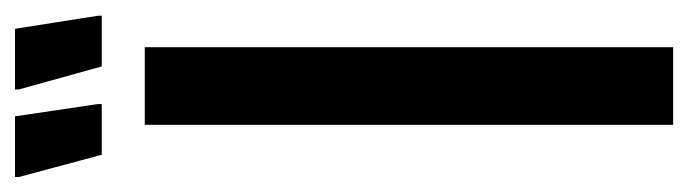

<svg xmlns="http://www.w3.org/2000/svg" viewBox="-372 -554 897 250"><g transform="rotate(-90 76.0 -428.5)"><path d="M39 0V-688H140V0ZM181 -744H115L85 -852V-857H164L181 -749ZM66 -744H0L-29 -852V-857H50L66 -749Z"/></g></svg>

Font: Saira UltraCondensed
Style: Bold
Weight: 700
Width: 1
Designer: Hector Gatti with collaboration of the Omnibus-Type team
Foundry: Omnibus-Type
Version: Version 1.101